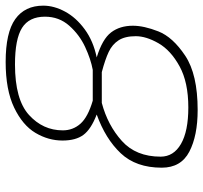

<svg xmlns="http://www.w3.org/2000/svg" viewBox="-40 -670 719 679"><g transform="rotate(-90 319.5 -330.5)"><path d="M66 -118Q66 -209 117 -263Q168 -317 254 -348Q202 -368 182 -395Q162 -422 162 -469Q162 -519 189 -564.5Q216 -610 278.5 -640Q341 -670 440 -670Q544 -670 591.5 -636Q639 -602 639 -537Q639 -499 618 -460Q597 -421 555.5 -390.5Q514 -360 456 -348Q521 -328 544.5 -297Q568 -266 568 -220Q568 -181 548 -130Q528 -79 462 -35Q396 9 270 9Q179 9 122.5 -20.5Q66 -50 66 -118ZM412 -362Q450 -369 493 -389Q536 -409 568 -445Q600 -481 600 -531Q600 -587 560.5 -612Q521 -637 431 -637Q307 -637 252.5 -587.5Q198 -538 198 -468Q198 -432 221.5 -405.5Q245 -379 303 -362ZM531 -210Q531 -248 516.5 -270.5Q502 -293 475.5 -305.5Q449 -318 404 -330H295Q216 -309 160.5 -259Q105 -209 105 -122Q105 -76 150 -50Q195 -24 279 -24Q368 -24 424.5 -55Q481 -86 506 -129.5Q531 -173 531 -210Z"/></g></svg>

Font: Cairo ExtraLight
Style: Italic
Weight: 275
Italic angle: -13°
Designer: Mohamed Gaber, Accademia di Belle Arti di Urbino and others
Foundry: Kief Type Foundry, Accademia di Belle Arti di Urbino and others
Version: Version 3.011